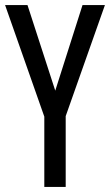

<svg xmlns="http://www.w3.org/2000/svg" viewBox="-20 -734 432 754"><path d="M197 -378 304 -714H392L238 -278V0H154V-276L0 -714H88Z"/></svg>

Font: Noto Sans Khmer ExtraCondensed
Style: Regular
Weight: 400
Width: 2
Designer: Danh Hong and the Monotype Design Team
Foundry: Monotype Imaging Inc.
Version: Version 2.004; ttfautohint (v1.8.4.7-5d5b)